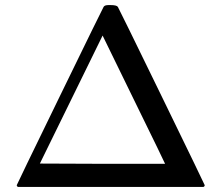

<svg xmlns="http://www.w3.org/2000/svg" viewBox="-20 -736 873 756"><path d="M51 0Q46 -2 46 -7Q46 -9 215.5 -357Q385 -705 388 -709Q392 -716 407 -716H416Q439 -716 444 -709Q447 -705 616.5 -357Q786 -9 786 -7Q786 -2 781 0ZM507 -344 384 -596 137 -92 383 -91H630Q630 -93 507 -344Z"/></svg>

Font: MathJax_Main
Style: Regular
Weight: 400
Version: Version 1.1